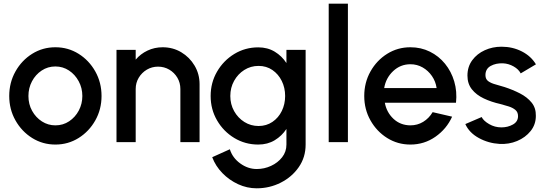

<svg xmlns="http://www.w3.org/2000/svg" viewBox="-20 -770 2948 1040"><path d="M280 13Q211 13 154.2 -22.5Q97.5 -58 63.8 -117.8Q30 -177.5 30 -250Q30 -323 63.8 -383Q97.5 -443 154.2 -478.5Q211 -514 280 -514Q349 -514 405.8 -478.5Q462.5 -443 496.2 -383Q530 -323 530 -250Q530 -177.5 496.2 -117.8Q462.5 -58 405.8 -22.5Q349 13 280 13ZM280 -91Q321.5 -91 354.5 -113Q387.5 -135 406.8 -171.2Q426 -207.5 426 -250Q426 -293.5 406.2 -330Q386.5 -366.5 353.5 -388.2Q320.5 -410 280 -410Q239 -410 205.8 -388Q172.5 -366 153.2 -329.5Q134 -293 134 -250Q134 -205.5 154 -169.5Q174 -133.5 207.2 -112.2Q240.5 -91 280 -91Z M1061 -314V0H957V-288Q957 -321.5 940.8 -349Q924.5 -376.5 897 -392.8Q869.5 -409 836 -409Q803 -409 775.5 -392.8Q748 -376.5 731.5 -349Q715 -321.5 715 -288V0H611V-500H715V-447Q741 -478 779 -496Q817 -514 861 -514Q916.5 -514 961.8 -487Q1007 -460 1034 -414.5Q1061 -369 1061 -314Z M1531.5 -500H1635.5V13Q1635.5 82 1598.2 135.5Q1561 189 1500.5 219.5Q1440 250 1370.5 250Q1318 250 1269.8 227.8Q1221.5 205.5 1184.5 167.5Q1147.5 129.5 1129.5 81.5L1225 38.5Q1239.5 85 1281.2 115.2Q1323 145.5 1370.5 145.5Q1411.5 145.5 1448.2 128.5Q1485 111.5 1508.2 81.8Q1531.5 52 1531.5 13V-71.5Q1507 -34 1468.2 -10.5Q1429.5 13 1379 13Q1308 13 1249.2 -22.5Q1190.5 -58 1155.8 -117.8Q1121 -177.5 1121 -250Q1121 -322.5 1155.8 -382.2Q1190.5 -442 1249.2 -477.8Q1308 -513.5 1379 -513.5Q1429.5 -513.5 1468.2 -490Q1507 -466.5 1531.5 -428.5ZM1380.5 -87.5Q1423 -87.5 1455.8 -109.8Q1488.5 -132 1506.5 -169Q1524.5 -206 1524.5 -250Q1524.5 -294.5 1506.2 -331.5Q1488 -368.5 1455.5 -390.8Q1423 -413 1380.5 -413Q1338 -413 1303.2 -391Q1268.5 -369 1248 -332Q1227.5 -295 1227.5 -250Q1227.5 -205 1248.2 -168Q1269 -131 1303.8 -109.2Q1338.5 -87.5 1380.5 -87.5Z M1760.5 0V-750H1864.5V0Z M2203 13Q2134 13 2077.2 -22.5Q2020.5 -58 1986.8 -117.8Q1953 -177.5 1953 -250Q1953 -323 1986.8 -383Q2020.5 -443 2077.2 -478.5Q2134 -514 2203 -514Q2260.5 -514 2308.5 -490.2Q2356.5 -466.5 2390.5 -424.8Q2424.5 -383 2440.5 -328.8Q2456.5 -274.5 2450 -213.5H2064.5Q2074 -161.5 2111.2 -126.5Q2148.5 -91.5 2203 -91Q2241 -91 2272.2 -110Q2303.5 -129 2323.5 -162.5L2429 -138Q2399 -71.5 2338.5 -29.2Q2278 13 2203 13ZM2061 -293H2345Q2340 -328.5 2319.8 -358Q2299.5 -387.5 2269.2 -404.8Q2239 -422 2203 -422Q2149 -422 2109.5 -384.8Q2070 -347.5 2061 -293Z M2685.5 9.5Q2625.5 6 2573.5 -22.5Q2521.5 -51 2500.5 -98L2589 -136Q2599 -115.5 2629.5 -97.8Q2660 -80 2696 -80Q2730.5 -80 2758.2 -95.5Q2786 -111 2786 -141Q2786 -163 2771.2 -175Q2756.5 -187 2734.5 -193.8Q2712.5 -200.5 2690.5 -206.5Q2641 -217.5 2600.5 -236.8Q2560 -256 2536 -286.2Q2512 -316.5 2512 -360.5Q2512 -408.5 2538 -443.8Q2564 -479 2606 -498Q2648 -517 2696.5 -517Q2756.5 -517 2806.5 -491.5Q2856.5 -466 2883 -421.5L2800.5 -372.5Q2789 -395 2762 -410.2Q2735 -425.5 2705 -427Q2666 -428.5 2637.8 -412.8Q2609.5 -397 2609.5 -363Q2609.5 -341 2625 -330Q2640.5 -319 2664.2 -312.8Q2688 -306.5 2713 -298.5Q2757.5 -284 2796.5 -264Q2835.5 -244 2859.5 -214.5Q2883.5 -185 2882.5 -142.5Q2882.5 -95.5 2854.2 -60.2Q2826 -25 2781 -6.2Q2736 12.5 2685.5 9.5Z"/></svg>

Font: Urbanist SemiBold
Style: Regular
Weight: 600
Designer: Corey Hu
Foundry: Corey Hu
Version: Version 1.321; ttfautohint (v1.8.4.7-5d5b)